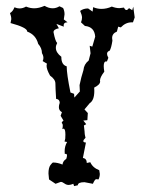

<svg xmlns="http://www.w3.org/2000/svg" viewBox="-20 -466 484 648"><path d="M145.5 139.6 143.6 119.6Q143.6 100.1 150.1 91.3Q156.7 82.5 159.2 82.5Q174.3 82.5 190.9 89.4Q192.4 77.1 203.6 70.3Q206.1 63 206.1 59.1Q206.1 53.2 201.7 53.2Q200.2 53.2 198.7 53.7Q198.2 48.8 198.2 44.4Q198.2 27.3 206.5 13.2L197.8 11.7L200.2 2Q200.7 -5.9 200.7 -11.7Q200.7 -31.7 194.3 -31.7Q192.9 -31.7 190.4 -30.3Q191.9 -37.6 191.9 -42Q191.9 -47.4 189.9 -49.3Q188.5 -50.3 188.5 -51.8Q188.5 -54.7 194.3 -59.1L184.6 -75.2L189 -87.4Q178.7 -92.8 178.7 -104.5Q178.7 -110.8 181.6 -119.1Q181.2 -131.3 169.4 -132.3Q167 -169.9 167 -184.1Q167 -198.2 148.9 -210.9Q137.2 -231.9 137.2 -243.7Q137.2 -248 138.7 -251L124 -259.8Q126.5 -265.1 126.5 -270.5Q126.5 -278.3 121.6 -286.6Q121.6 -303.7 108.9 -317.9Q101.1 -348.6 71.8 -359.4V-359.9Q71.8 -373 15.6 -388.2L18.1 -401.4Q18.1 -410.6 13.7 -421.9Q23.4 -427.2 28.8 -441.4Q38.1 -437.5 45.4 -437.5Q57.1 -437.5 67.9 -443.8Q81.5 -438 95.7 -438Q111.3 -438 130.4 -446.3Q144.5 -438 157.7 -438Q169.4 -438 180.7 -444.8L192.9 -439Q197.8 -429.7 197.8 -417.5L195.3 -400.4L208 -390.6H207Q194.8 -390.6 194.8 -380.4Q194.8 -378.4 195.3 -376L170.4 -385.3L178.7 -370.6Q160.6 -367.2 160.6 -357.4Q166.5 -327.1 172.9 -320.8Q168.5 -312.5 168.5 -304.7Q168.5 -288.6 187 -274.4V-273.4Q187 -247.1 205.1 -242.2Q205.1 -216.3 217.8 -153.8L230 -149.4L231 -136.7L249.5 -157.2L248.5 -178.7Q253.9 -205.6 261.7 -229.5Q263.2 -249 279.3 -261.7L285.6 -286.1L282.7 -311.5L291.5 -308.6L301.3 -342.3Q298.8 -375.5 266.6 -378.4L253.4 -390.6Q256.8 -398.9 256.8 -406.7Q256.8 -414.6 250.5 -429.2Q261.7 -437.5 277.3 -437.5L292.5 -426.8L294.4 -441.9Q307.6 -436 322.3 -436Q340.3 -436 357.4 -443.8Q371.1 -438.5 382.8 -438.5L398.4 -440.4Q402.3 -432.1 406.7 -432.1Q410.6 -432.1 415.5 -438.5L426.3 -431.6L429.7 -443.4L434.6 -407.2L428.7 -390.6H424.3Q403.8 -390.6 387.7 -373.5L378.9 -376L374.5 -359.4Q358.4 -353 358.4 -337.4Q358.4 -333.5 359.4 -328.6Q355.5 -303.7 350.1 -294.9Q341.3 -292 341.3 -284.2Q341.3 -278.8 345.7 -271L340.8 -258.3Q339.4 -258.8 338.4 -258.8Q330.1 -258.8 330.1 -243.2Q330.1 -235.4 332 -224.1Q317.4 -205.1 317.4 -193.8Q317.4 -192.9 317.9 -192.4V-190.9Q317.9 -180.2 297.9 -170.4Q298.3 -164.6 298.3 -159.2Q298.3 -127.4 282.7 -117.7L265.1 -96.7L276.4 -84.5L274.9 -60.5L261.2 -59.1L271 -46.9L263.2 -42.5L265.6 -20.5V-18.1Q265.6 -12.7 268.6 -1Q261.2 6.3 261.2 10.3Q261.2 14.6 270 15.1L259.8 66.9Q272.9 69.3 272.9 84L284.7 81.5Q293 100.1 314.9 108.4L316.9 120.6Q316.9 130.4 312.5 139.6Q308.6 138.7 304.7 138.7Q300.3 138.7 293.5 154.3L265.1 148.9Q242.7 148.9 242.7 159.2L230 162.1L227.5 154.3Q218.3 158.2 211.9 158.2Q204.1 158.2 197.3 153.1Q190.4 147.9 185.1 147.9L167.5 154.3Z"/></svg>

Font: Truetypewriter PolyglOTT
Style: Regular
Weight: 400
Designer: Sergey Beatoff a.k.a. Sam_T
Version: Version 3.76